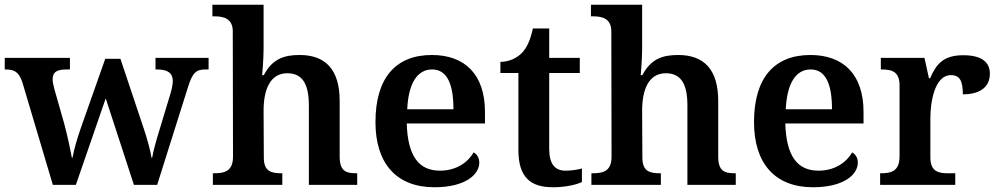

<svg xmlns="http://www.w3.org/2000/svg" viewBox="-21 -780 4211 810"><path d="M73 -434 202 0H299L425 -365L544 0H642L771 -409C791 -475 807 -487 846 -487H859V-536H635V-487H642C686 -487 708 -472 708 -438C708 -427 704 -405 699 -388L653 -236C636 -181 627 -148 621 -115H618C614 -143 602 -188 586 -236L487 -532H423L320 -240C303 -191 291 -148 285 -115H282C276 -148 263 -210 250 -258L209 -402C205 -417 201 -434 201 -445C201 -478 221 -487 261 -487H274V-536H-1V-487H2C41 -487 58 -476 73 -434Z M877 0H1170V-49H1167C1123 -49 1092 -57 1092 -115L1091 -313C1091 -401 1118 -471 1191 -471C1258 -471 1282 -421 1282 -335V0H1486V-49H1483C1438 -49 1412 -58 1412 -120V-354C1412 -489 1350 -548 1243 -548C1178 -548 1128 -532 1092 -463H1085C1085 -463 1091 -528 1091 -574V-760H875V-711H886C920 -711 961 -703 961 -648L962 -119C962 -58 927 -49 882 -49H877Z M1812 10C1941 10 2001 -43 2001 -94C2001 -114 1991 -130 1977 -137C1953 -95 1904 -60 1835 -60C1747 -60 1699 -120 1695 -259H2025V-308C2025 -466 1940 -548 1801 -548C1649 -548 1563 -452 1563 -265C1563 -91 1651 10 1812 10ZM1892 -319H1697C1702 -428 1739 -487 1802 -487C1867 -487 1892 -422 1892 -319Z M2312 10C2367 10 2414 -2 2434 -12V-69C2413 -64 2391 -60 2365 -60C2319 -60 2296 -89 2296 -152V-472H2425V-536H2296V-660H2227C2217 -612 2202 -579 2181 -557C2160 -535 2126 -519 2090 -519V-472H2166V-147C2166 -31 2218 10 2312 10Z M2474 0H2767V-49H2764C2720 -49 2689 -57 2689 -115L2688 -313C2688 -401 2715 -471 2788 -471C2855 -471 2879 -421 2879 -335V0H3083V-49H3080C3035 -49 3009 -58 3009 -120V-354C3009 -489 2947 -548 2840 -548C2775 -548 2725 -532 2689 -463H2682C2682 -463 2688 -528 2688 -574V-760H2472V-711H2483C2517 -711 2558 -703 2558 -648L2559 -119C2559 -58 2524 -49 2479 -49H2474Z M3409 10C3538 10 3598 -43 3598 -94C3598 -114 3588 -130 3574 -137C3550 -95 3501 -60 3432 -60C3344 -60 3296 -120 3292 -259H3622V-308C3622 -466 3537 -548 3398 -548C3246 -548 3160 -452 3160 -265C3160 -91 3248 10 3409 10ZM3489 -319H3294C3299 -428 3336 -487 3399 -487C3464 -487 3489 -422 3489 -319Z M3692 0H4009V-49H3978C3937 -49 3904 -57 3904 -116V-283C3904 -341 3919 -463 3991 -463C4029 -463 4041 -437 4041 -382C4116 -382 4155 -415 4155 -469C4155 -519 4119 -547 4043 -547C3959 -547 3929 -510 3903 -450H3898L3879 -536H3695V-487H3698C3742 -487 3774 -478 3774 -419V-121C3774 -58 3740 -49 3695 -49H3692Z"/></svg>

Font: Noto Serif SemiBold
Style: Regular
Weight: 600
Designer: Monotype Design Team
Foundry: Monotype Imaging Inc.
Version: Version 2.013